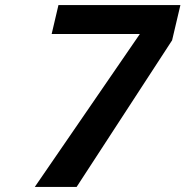

<svg xmlns="http://www.w3.org/2000/svg" viewBox="-20 -742 736 762"><path d="M284 0H118L535 -607H185L212 -722H696L663 -582Z"/></svg>

Font: Perun
Style: Bold Italic
Weight: 700
Italic angle: -12°
Foundry: Copyright (c) Stefan Peev, Context Ltd, 2016
Version: Version 1.027